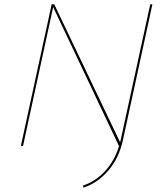

<svg xmlns="http://www.w3.org/2000/svg" viewBox="-20 -678 752 892"><path d="M688 -658 551 -27Q533 56 483.5 114Q434 172 367 194L366 184Q425 164 468.5 116.5Q512 69 533 1L227 -645L87 0H77L220 -658H232L538 -17L541 -29L678 -658Z"/></svg>

Font: Ysabeau Hairline
Style: Italic
Weight: 100
Italic angle: -12°
Designer: Christian Thalmann (Catharsis Fonts)
Version: Version 0.003